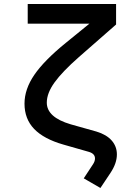

<svg xmlns="http://www.w3.org/2000/svg" viewBox="-20 -750 640 956"><path d="M480 186 397 138 443 68Q453 53 453 39Q453 15 422 6L296 -30Q198 -58 150 -108Q102 -158 102 -234Q102 -306 151 -377.5Q200 -449 307 -536L425 -632H118V-730H558V-628L373 -466Q290 -393 251.5 -339.5Q213 -286 213 -239Q213 -166 332 -131L460 -95Q510 -80 536 -50.5Q562 -21 562 19Q562 63 530 111Z"/></svg>

Font: JetBrains Mono SemiBold
Style: Regular
Weight: 472
Monospace: yes
Designer: Philipp Nurullin, Konstantin Bulenkov
Foundry: JetBrains
Version: Version 2.305; ttfautohint (v1.8.4.7-5d5b)